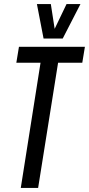

<svg xmlns="http://www.w3.org/2000/svg" viewBox="-20 -932 441 952"><path d="M388 -621H268L169 0H83L181 -621H61L74 -700H401ZM379 -912 291 -741H196L163 -912H232L251 -789L310 -912Z"/></svg>

Font: Georama Condensed Medium
Style: Italic
Weight: 500
Width: 3
Italic angle: -9°
Designer: Jean-Baptiste Levee
Foundry: Production Type
Version: Version 1.000